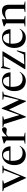

<svg xmlns="http://www.w3.org/2000/svg" viewBox="1818 -2413 600 4292"><g transform="rotate(-90 2118.0 -267.0)"><path d="M502.5 -481 295 13H282L56 -476.5L-8 -495.5V-512H230.5V-495.5L158 -477.5L321.5 -115.5L462.5 -480.5L391 -495.5V-512H562V-495.5Z M813 -522Q892 -522 939.8 -473.5Q987.5 -425 994 -332H670Q668.5 -315.5 668.5 -297.5Q668.5 -172 717 -116.8Q765.5 -61.5 854.5 -61.5Q896 -61.5 934.5 -78.2Q973 -95 998 -129L1006 -123.5Q959.5 -49 911.8 -19.5Q864 10 803.5 10Q738.5 10 686.2 -19.2Q634 -48.5 603.8 -105.8Q573.5 -163 573.5 -247Q573.5 -321.5 601.8 -384Q630 -446.5 683.8 -484.2Q737.5 -522 813 -522ZM798 -497.5Q748 -497.5 715.8 -462Q683.5 -426.5 673 -361H897.5Q888.5 -431 864.2 -464.2Q840 -497.5 798 -497.5Z M1372 -521Q1394 -521 1407 -508.5Q1420 -496 1420 -474Q1420 -447.5 1403.8 -431.2Q1387.5 -415 1362.5 -415Q1345.5 -415 1328.8 -420.5Q1312 -426 1288.5 -426Q1268.5 -426 1251 -416.2Q1233.5 -406.5 1215.5 -390.5V-28.5L1297 -13.5V0H1052V-13.5L1123.5 -28.5V-428L1052 -473V-482L1213.5 -527.5H1215.5V-413Q1263.5 -463 1291.8 -485.8Q1320 -508.5 1337.8 -514.8Q1355.5 -521 1372 -521Z M2110.5 -480.5 2036 -495.5V-512H2217.5V-495.5L2153 -481L2008.5 13H1995.5L1815 -366.5L1657.5 13H1644.5L1490.5 -476.5L1426.5 -495.5V-512H1662V-495.5L1589.5 -477.5L1693 -133L1832.5 -527H1848L2029 -141Z M2467 -522Q2546 -522 2593.8 -473.5Q2641.5 -425 2648 -332H2324Q2322.5 -315.5 2322.5 -297.5Q2322.5 -172 2371 -116.8Q2419.5 -61.5 2508.5 -61.5Q2550 -61.5 2588.5 -78.2Q2627 -95 2652 -129L2660 -123.5Q2613.5 -49 2565.8 -19.5Q2518 10 2457.5 10Q2392.5 10 2340.2 -19.2Q2288 -48.5 2257.8 -105.8Q2227.5 -163 2227.5 -247Q2227.5 -321.5 2255.8 -384Q2284 -446.5 2337.8 -484.2Q2391.5 -522 2467 -522ZM2452 -497.5Q2402 -497.5 2369.8 -462Q2337.5 -426.5 2327 -361H2551.5Q2542.5 -431 2518.2 -464.2Q2494 -497.5 2452 -497.5Z M2716 0V-9.5L3008.5 -487L2784.5 -479.5L2729 -336.5H2713L2743 -547H2751.5L2786.5 -512H3117V-503L2823.5 -23.5L3047 -35L3122.5 -190.5H3139.5L3092 0Z M3431.5 -522Q3510.5 -522 3558.2 -473.5Q3606 -425 3612.5 -332H3288.5Q3287 -315.5 3287 -297.5Q3287 -172 3335.5 -116.8Q3384 -61.5 3473 -61.5Q3514.5 -61.5 3553 -78.2Q3591.5 -95 3616.5 -129L3624.5 -123.5Q3578 -49 3530.2 -19.5Q3482.5 10 3422 10Q3357 10 3304.8 -19.2Q3252.5 -48.5 3222.2 -105.8Q3192 -163 3192 -247Q3192 -321.5 3220.2 -384Q3248.5 -446.5 3302.2 -484.2Q3356 -522 3431.5 -522ZM3416.5 -497.5Q3366.5 -497.5 3334.2 -462Q3302 -426.5 3291.5 -361H3516Q3507 -431 3482.8 -464.2Q3458.5 -497.5 3416.5 -497.5Z M3994 -13.5 4066 -28.5V-350Q4066 -400.5 4039.5 -425.8Q4013 -451 3956.5 -451Q3922 -451 3889.8 -442.2Q3857.5 -433.5 3834 -423.5V-28.5L3905.5 -13.5V0H3670.5V-13.5L3742 -28.5V-428L3670.5 -473V-482L3832 -527.5H3834V-442Q3879.5 -475 3910.5 -492.2Q3941.5 -509.5 3966.5 -515.8Q3991.5 -522 4019.5 -522Q4093 -522 4125.5 -482.8Q4158 -443.5 4158 -358.5V-28.5L4229.5 -13.5V0H3994Z"/></g></svg>

Font: Newsreader 72pt
Style: Regular
Weight: 400
Designer: Hugues Gentile
Foundry: Production Type
Version: Version 1.003; ttfautohint (v1.8.3)